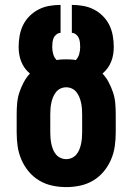

<svg xmlns="http://www.w3.org/2000/svg" viewBox="-20 -755 540 783"><path d="M250 8Q221 8 193 2Q165 -4 140.5 -18.5Q116 -33 97.5 -55Q79 -77 67.5 -103.5Q56 -130 52 -158Q48 -186 48 -215V-290Q48 -312 50 -334.5Q52 -357 59 -378Q66 -399 76.5 -419Q87 -439 102 -455Q90 -465 81 -477.5Q72 -490 66.5 -504Q61 -518 58.5 -533Q56 -548 56 -563Q56 -586 60 -609Q64 -632 74 -652.5Q84 -673 100.5 -689.5Q117 -706 137.5 -716.5Q158 -727 181 -731Q204 -735 227 -735V-621Q218 -621 210 -614.5Q202 -608 198.5 -599.5Q195 -591 194 -581.5Q193 -572 193 -563Q193 -549 197 -534.5Q201 -520 211 -510Q221 -512 230.5 -512.5Q240 -513 250 -513Q260 -513 269.5 -512.5Q279 -512 289 -510Q299 -520 303 -534.5Q307 -549 307 -563Q307 -572 306 -581.5Q305 -591 301.5 -599.5Q298 -608 290 -614.5Q282 -621 273 -621V-735Q296 -735 319 -731Q342 -727 362.5 -716.5Q383 -706 399.5 -689.5Q416 -673 426 -652.5Q436 -632 440 -609Q444 -586 444 -563Q444 -548 441.5 -533Q439 -518 433.5 -504Q428 -490 419 -477.5Q410 -465 398 -455Q413 -439 423.5 -419Q434 -399 441 -378Q448 -357 450 -334.5Q452 -312 452 -290V-215Q452 -186 448 -158Q444 -130 432.5 -103.5Q421 -77 402.5 -55Q384 -33 359.5 -18.5Q335 -4 307 2Q279 8 250 8ZM250 -106Q262 -106 273 -111Q284 -116 291.5 -125Q299 -134 303.5 -145Q308 -156 310.5 -168Q313 -180 314 -191.5Q315 -203 315 -215V-290Q315 -302 314 -313.5Q313 -325 310.5 -336.5Q308 -348 303.5 -359Q299 -370 291.5 -379.5Q284 -389 273 -394Q262 -399 250 -399Q238 -399 227 -394Q216 -389 208.5 -379.5Q201 -370 196.5 -359Q192 -348 189.5 -336.5Q187 -325 186 -313.5Q185 -302 185 -290V-215Q185 -203 186 -191.5Q187 -180 189.5 -168Q192 -156 196.5 -145Q201 -134 208.5 -125Q216 -116 227 -111Q238 -106 250 -106Z"/></svg>

Font: Iosevka Term Curly Heavy
Style: Regular
Weight: 900
Designer: Belleve Invis
Foundry: Belleve Invis
Version: Version 32.3.0